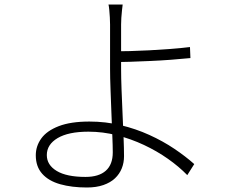

<svg xmlns="http://www.w3.org/2000/svg" viewBox="-20 -796 1040 853"><path d="M525 -776Q524 -767 522 -750.5Q520 -734 519 -716.5Q518 -699 518 -687Q518 -654 518 -600.5Q518 -547 518 -491Q518 -451 520 -398Q522 -345 524.5 -289.5Q527 -234 529 -184.5Q531 -135 531 -102Q531 -73 521 -48Q511 -23 491 -4Q471 15 439.5 26Q408 37 366 37Q299 37 247.5 22.5Q196 8 167.5 -24Q139 -56 139 -106Q139 -147 163.5 -181Q188 -215 241 -235.5Q294 -256 377 -256Q449 -256 516 -240Q583 -224 643.5 -196.5Q704 -169 754.5 -135Q805 -101 843 -67L812 -18Q775 -56 726 -90.5Q677 -125 619.5 -152Q562 -179 499.5 -195Q437 -211 373 -211Q284 -211 236 -182.5Q188 -154 188 -107Q188 -63 232 -36.5Q276 -10 360 -10Q419 -10 450 -37.5Q481 -65 481 -119Q481 -147 479 -193.5Q477 -240 475 -293.5Q473 -347 471 -399Q469 -451 469 -491Q469 -519 469 -556.5Q469 -594 469 -630Q469 -666 469 -687Q469 -701 468 -718.5Q467 -736 465.5 -752Q464 -768 462 -776ZM487 -568Q515 -568 556 -569Q597 -570 643.5 -572.5Q690 -575 737 -578.5Q784 -582 824 -587L826 -538Q786 -534 739.5 -530.5Q693 -527 646 -525Q599 -523 557.5 -521.5Q516 -520 488 -520Z"/></svg>

Font: Noto Sans SC Thin Light
Style: Regular
Weight: 300
Version: Version 2.004-H2;hotconv 1.0.118;makeotfexe 2.5.65603